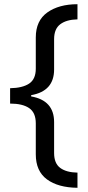

<svg xmlns="http://www.w3.org/2000/svg" viewBox="-20 -734 420 912"><path d="M348 158Q256 157 203 118Q150 79 150 -1V-148Q150 -199 118.5 -220.5Q87 -242 28 -242V-315Q87 -316 118.5 -337Q150 -358 150 -408V-556Q150 -636 205 -675Q260 -714 348 -714V-642Q296 -641 266.5 -619Q237 -597 237 -548V-404Q237 -301 128 -282V-276Q237 -257 237 -154V-7Q237 42 266 63.5Q295 85 348 86Z"/></svg>

Font: Noto Sans Old Turkic
Style: Regular
Weight: 400
Designer: Monotype Design Team
Foundry: Monotype Imaging Inc.
Version: Version 2.003; ttfautohint (v1.8.4.7-5d5b)